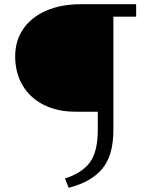

<svg xmlns="http://www.w3.org/2000/svg" viewBox="-20 -678 692 911"><path d="M444 -62V-148H337Q252 -148 187.5 -180.5Q123 -213 87.5 -272.5Q52 -332 52 -411Q52 -485 90.5 -541Q129 -597 199.5 -627.5Q270 -658 363 -658H626V-599H518V-62Q518 60 465 123Q412 186 306 213L288 169Q371 142 407.5 91Q444 40 444 -62Z"/></svg>

Font: LXGW Bright TC
Style: Regular
Weight: 400
Designer: Christian Thalmann (Catharsis Fonts)
Foundry: LXGW / Christian Thalmann (Catharsis Fonts) / Fontworks Inc.
Version: Version 5.501